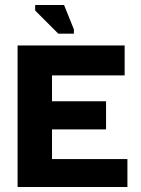

<svg xmlns="http://www.w3.org/2000/svg" viewBox="-20 -744 563 764"><path d="M187 -229H402V-341H187V-444H476V-563H50V0H487V-111H187ZM120 -702 212 -610H274V-627L235 -724H120Z"/></svg>

Font: OSH Darker Grotesque Black
Style: Regular
Weight: 900
Designer: Gabriel Lam
Foundry: TypeRant
Version: Version 1.000;Glyphs 3.1.1 (3148)